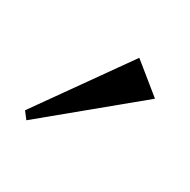

<svg xmlns="http://www.w3.org/2000/svg" viewBox="-53 -757 243 245"><g transform="rotate(30 68.0 -634.5)"><path d="M92.8 -705.1 136.2 -669.9 7.8 -564 0 -574.2Z"/></g></svg>

Font: Bigelow Rules
Style: Regular
Weight: 400
Designer: Astigmatic (AOETI)
Foundry: Astigmatic (AOETI)
Version: Version 1.001